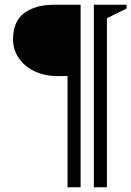

<svg xmlns="http://www.w3.org/2000/svg" viewBox="-20 -680 554 810"><path d="M265 110V-359H223Q169 -359 126.5 -379Q84 -399 59.5 -434.5Q35 -470 35 -514Q35 -590 82.5 -625Q130 -660 207 -660H320V110ZM376 110V-660H514V-644L431 -603V110Z"/></svg>

Font: Spectral SemiBold
Style: Regular
Weight: 600
Designer: Jean-Baptiste Levee
Foundry: Production Type
Version: Version 2.001